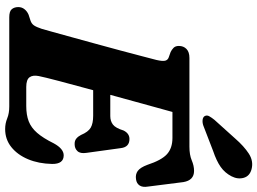

<svg xmlns="http://www.w3.org/2000/svg" viewBox="-147 -837 1000 746"><g transform="rotate(90 353.0 -464.0)"><path d="M393.5 0H47Q23.5 0 15.5 -10Q7.5 -20 7.5 -35Q7.5 -49 15.8 -59.2Q24 -69.5 37 -75L60 -82.5Q72 -86.5 78.5 -95.8Q85 -105 92 -126Q95 -136.5 103.8 -167.8Q112.5 -199 124.5 -242.8Q136.5 -286.5 150 -335.5Q163.5 -384.5 176 -431.2Q188.5 -478 198.2 -515.2Q208 -552.5 213 -572Q218.5 -596 215.8 -606Q213 -616 203 -619.5L182 -627Q173.5 -631 166 -638.2Q158.5 -645.5 158.5 -659Q158.5 -677 170.2 -688.5Q182 -700 205 -700H550Q582 -700 603 -709Q624 -718 644 -718Q680.5 -718 687.5 -676.5L705 -538.5Q708.5 -518 700.5 -506.2Q692.5 -494.5 676.5 -492.5Q658 -489.5 644.5 -499Q631 -508.5 620.5 -536.5Q602.5 -591.5 579 -612.8Q555.5 -634 516 -634H415Q409.5 -614 399 -576.2Q388.5 -538.5 375.5 -490.8Q362.5 -443 348.5 -392.5H431Q450.5 -392.5 464 -402.8Q477.5 -413 487 -444Q498.5 -467 520 -467Q551.5 -467 555.5 -433.5L574 -299.5Q577.5 -276 567.2 -265Q557 -254 540.5 -254Q527 -253.5 518.5 -260.5Q510 -267.5 504.5 -278.5Q492.5 -307 476 -316.5Q459.5 -326 429.5 -326H330.5Q310.5 -253.5 295 -194.2Q279.5 -135 275.5 -114.5Q271 -91.5 280.2 -78.8Q289.5 -66 318 -66H392Q426.5 -66 451.2 -75.5Q476 -85 496.2 -108.2Q516.5 -131.5 537 -173Q558 -211.5 583.5 -211.5Q617.5 -211.5 617 -166.5Q616 -114.5 598.8 -73.2Q581.5 -32 551.5 -8Q521.5 16 481.5 16Q459.5 16 440 8Q420.5 0 393.5 0ZM518 -877.5Q548 -912 577 -930.8Q606 -949.5 637 -941.5Q664 -934.5 670.8 -911.2Q677.5 -888 665 -863.5Q651.5 -837.5 628.2 -821.2Q605 -805 566.5 -792L468 -754Q456.5 -750 445.8 -751.2Q435 -752.5 431 -759.5Q426.5 -768 431.8 -777.2Q437 -786.5 445.5 -797Z"/></g></svg>

Font: Fraunces 9pt S050
Style: Bold Italic
Weight: 700
Italic angle: -16°
Version: Version 1.000; ttfautohint (v1.8.3)